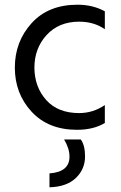

<svg xmlns="http://www.w3.org/2000/svg" viewBox="-20 -538 514 815"><path d="M425 -16Q377 13 307 13Q185 13 114 -64Q43 -141 43 -251Q43 -361 114 -439.5Q185 -518 309 -518Q374 -518 425 -490V-414Q379 -446 316 -446Q230 -446 178 -389.5Q126 -333 126 -250Q127 -168 176.5 -113Q226 -58 316 -58Q375 -58 425 -92ZM341 126Q341 180 302 217.5Q263 255 190 257V198Q275 192 275 127Q275 92 252 54H323Q341 79 341 126Z"/></svg>

Font: Hind Siliguri Fixed
Style: Regular
Weight: 400
Designer: Jyotish Sonowal
Foundry: Indian Type Foundry
Version: Version 1.001;October 28, 2021;FontCreator 12.0.0.2565 64-bi